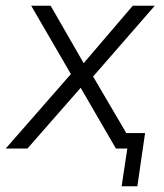

<svg xmlns="http://www.w3.org/2000/svg" viewBox="-29 -519 574 671"><path d="M396 132 416 0H381L389 -54H478L451 132ZM-9 0 230 -273 231 -239 80 -499H148L267 -292H258L435 -499H512L288 -242L285 -271L444 0H376L249 -219L258 -218L67 0Z"/></svg>

Font: Nunitoga
Style: Light Italic
Weight: 300
Italic angle: -9°
Designer: Vernon Adams
Foundry: Vernon Adams
Version: Version 1.0